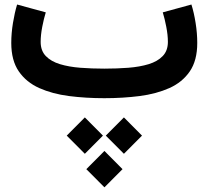

<svg xmlns="http://www.w3.org/2000/svg" viewBox="-20 -426 905 833"><path d="M810.5 -406.4 686.2 -372.4Q694.5 -345.5 701.4 -309.7Q708.4 -273.9 708.4 -244.4Q708.4 -205.9 685.9 -182.7Q663.5 -159.4 624.9 -147.6Q586.3 -135.9 536.7 -132Q487.2 -128.2 432.6 -128.2Q378.4 -128.2 328.7 -132Q278.9 -135.9 240.2 -147.6Q201.4 -159.4 178.9 -182.7Q156.4 -205.9 156.4 -244.4Q156.4 -273.9 163.3 -309.7Q170.3 -345.5 178.6 -372.4L54.2 -406.4Q43.5 -370.8 36.2 -326.3Q28.9 -281.7 28.9 -239.6Q28.9 -163.7 61.5 -116.4Q94 -69.1 150.4 -43.9Q206.8 -18.7 279.4 -9.3Q352.1 0 432.6 0Q513.2 0 585.8 -9.3Q658.4 -18.7 714.8 -43.9Q771.1 -69.1 803.5 -116.4Q835.8 -163.7 835.8 -239.6Q835.8 -281.7 828.7 -326.3Q821.7 -370.8 810.5 -406.4ZM354.5 307.9 433.1 386.7 511.6 307.9 433.1 228.9ZM439 162.4 517.6 241.2 596.1 162.4 517.6 83.4ZM269.5 162.4 348.1 241.2 426.6 162.4 348.1 83.4Z"/></svg>

Font: Estedad-VF-FD Black
Style: Regular
Weight: 900
Designer: Amin Abedi
Version: Version 4.000